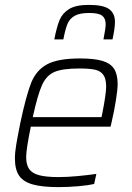

<svg xmlns="http://www.w3.org/2000/svg" viewBox="-20 -757 540 785"><path d="M41 -109Q41 -134 46.5 -166.5Q52 -199 63 -254Q87 -367 107.5 -418.5Q128 -470 172.5 -494Q217 -518 307 -518Q366 -518 399 -508Q432 -498 446.5 -475.5Q461 -453 461 -413Q461 -392 454 -347.5Q447 -303 436 -256L432 -239H106Q87 -147 87 -115Q87 -83 99.5 -65.5Q112 -48 140.5 -40.5Q169 -33 220 -33Q254 -33 297 -37Q340 -41 374 -46L365 -5Q340 1 299 4.5Q258 8 219 8Q152 8 113.5 -3Q75 -14 58 -39Q41 -64 41 -109ZM395 -278 399 -297Q414 -374 414 -403Q414 -435 402.5 -451Q391 -467 368.5 -472Q346 -477 305 -477Q236 -477 203 -463Q170 -449 152 -409.5Q134 -370 114 -278ZM450 -668Q450 -641 440 -596H403Q412 -641 412 -658Q412 -682 397.5 -693Q383 -704 345 -704Q306 -704 285.5 -692.5Q265 -681 256 -659.5Q247 -638 239 -596H202Q212 -647 223.5 -675Q235 -703 262.5 -720Q290 -737 343 -737Q403 -737 426.5 -719.5Q450 -702 450 -668Z"/></svg>

Font: Saira Semi Condensed ExtraLight
Style: Italic
Weight: 200
Width: 4
Italic angle: -12°
Designer: Hector Gatti with collaboration of the Omnibus-Type team
Foundry: Omnibus-Type
Version: Version 1.001; ttfautohint (v1.8)